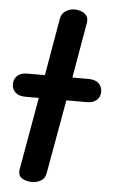

<svg xmlns="http://www.w3.org/2000/svg" viewBox="-62 -850 523 888"><g transform="rotate(5 199.0 -406.0)"><path d="M118.5 0Q93.5 0 73.8 -12.5Q54 -25 59.5 -55.5L118.5 -390H56.5Q25.5 -390 9.5 -405Q-6.5 -420 -6.5 -443.5Q-6.5 -467 9.5 -482.2Q25.5 -497.5 56 -497.5H137.5L184 -765.5Q188 -787.5 206.8 -799.8Q225.5 -812 246 -812Q263.5 -812 279.2 -806.5Q295 -801 304.2 -788.2Q313.5 -775.5 309.5 -753.5L265 -497.5H340Q371.5 -497.5 387.5 -482.2Q403.5 -467 403.5 -443.5Q403.5 -420 387.5 -405Q371.5 -390 340 -390H246.5L185 -46Q180.5 -21 161.5 -10.5Q142.5 0 118.5 0Z"/></g></svg>

Font: Edu AU VIC WA NT Pre SemiBold
Style: Regular
Weight: 600
Designer: Tina and Corey Anderson, Eben Sorkin, Mirko Velimirovic
Foundry: Google for Education
Version: Version 1.001